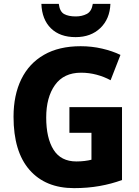

<svg xmlns="http://www.w3.org/2000/svg" viewBox="-20 -963 717 993"><path d="M339 -409H611V-32Q557 -12 495 -1Q433 10 363 10Q215 10 132.5 -84.5Q50 -179 50 -359Q50 -471 90 -553Q130 -635 207.5 -679.5Q285 -724 397 -724Q455 -724 508.5 -711.5Q562 -699 603 -679L552 -548Q519 -566 480 -576.5Q441 -587 399 -587Q310 -587 264.5 -523.5Q219 -460 219 -355Q219 -249 257 -188.5Q295 -128 375 -128Q397 -128 417.5 -130.5Q438 -133 453 -137V-276H339ZM551 -943Q548 -865 499 -818Q450 -771 371 -771Q290 -771 243.5 -816.5Q197 -862 194 -943H284Q289 -903 311.5 -890.5Q334 -878 372 -878Q404 -878 429 -891Q454 -904 460 -943Z"/></svg>

Font: Noto Sans Devanagari UI SemiCondensed ExtraBold
Style: Regular
Weight: 800
Width: 4
Designer: Jelle Bosma - Monotype Design Team
Foundry: Monotype Imaging Inc.
Version: Version 2.004; ttfautohint (v1.8.4.7-5d5b)